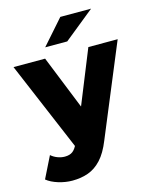

<svg xmlns="http://www.w3.org/2000/svg" viewBox="-149 -850 919 1145"><g transform="rotate(-15 310.5 -278.0)"><path d="M154 203Q111 203 67.5 189.5Q24 176 -3 154L63 21Q80 36 102.5 44.5Q125 53 147 53Q178 53 196 39Q214 25 227 -5L252 -68L267 -87L451 -542H632L398 22Q370 92 333.5 131.5Q297 171 252.5 187Q208 203 154 203ZM228 23 -11 -542H184L360 -104ZM202 -607 336 -759H526L338 -607Z"/></g></svg>

Font: MOST Montserrat ExtraBold
Style: Regular
Weight: 800
Designer: Julieta Ulanovsky
Foundry: Julieta Ulanovsky
Version: Version 8.000;March 11, 2024;FontCreator 15.0.0.2926 64-bit